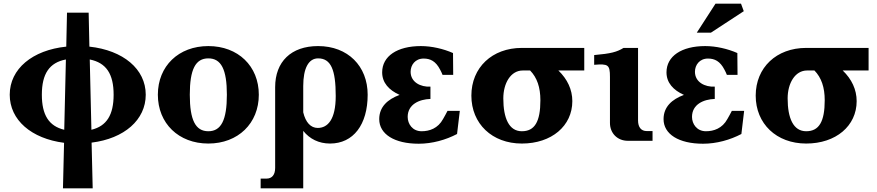

<svg xmlns="http://www.w3.org/2000/svg" viewBox="-20 -767 4776 1046"><path d="M345 -698 341 -513C157 -494 33 -392 33 -251C33 -113 151 -12 329 11L323 259H485L479 10C657 -12 774 -114 774 -251C774 -391 651 -493 467 -513L463 -698ZM208 -251C208 -365 249 -426 339 -443L330 -60C246 -80 208 -141 208 -251ZM469 -443C559 -425 599 -364 599 -251C599 -141 561 -80 478 -60Z M1115 -52C1045 -52 1014 -113 1014 -251C1014 -389 1045 -449 1115 -449C1185 -449 1216 -389 1216 -251C1216 -113 1185 -52 1115 -52ZM840 -251C840 -95 953 15 1115 15C1277 15 1390 -95 1390 -251C1390 -407 1277 -516 1115 -516C953 -516 840 -407 840 -251Z M1479 -292V148C1479 185 1462 206 1432 206H1400V259H1632V-54C1667 -10 1717 15 1778 15C1905 15 1983 -88 1983 -251C1983 -407 1875 -516 1713 -516C1566 -516 1479 -431 1479 -292ZM1632 -155V-298C1632 -395 1661 -449 1713 -449C1783 -449 1809 -387 1809 -244C1809 -115 1765 -70 1711 -70C1673 -70 1645 -100 1632 -155Z M2046 -118C2046 -36 2129 16 2261 16C2335 16 2409 -5 2470 -37L2485 -163H2418C2410 -148 2403 -134 2394 -119C2366 -67 2319 -52 2277 -52C2227 -52 2201 -92 2201 -130C2201 -198 2263 -226 2325 -228V-295C2272 -292 2217 -319 2217 -376C2217 -413 2242 -448 2288 -448C2324 -448 2354 -434 2378 -387C2383 -379 2387 -368 2391 -359H2449L2448 -478C2396 -501 2332 -516 2273 -516C2144 -516 2062 -461 2062 -373C2062 -316 2099 -276 2157 -250C2092 -226 2046 -185 2046 -118Z M2823 -52C2753 -52 2722 -123 2722 -231C2722 -313 2762 -383 2828 -383H2868C2906 -344 2924 -291 2924 -221C2924 -104 2893 -52 2823 -52ZM2548 -246C2548 -93 2661 15 2823 15C2985 15 3098 -81 3098 -216C3098 -279 3071 -336 3022 -383H3163V-506H2823C2661 -506 2548 -399 2548 -246Z M3456 -111V-506H3377C3341 -484 3309 -475 3217 -467V-414C3293 -420 3303 -415 3303 -348V-97C3303 -41 3344 0 3400 0H3535V-53H3503C3473 -53 3456 -74 3456 -111Z M3595 -118C3595 -36 3678 16 3810 16C3884 16 3958 -5 4019 -37L4034 -163H3967C3959 -148 3952 -134 3943 -119C3915 -67 3868 -52 3826 -52C3776 -52 3750 -92 3750 -130C3750 -198 3812 -226 3874 -228V-295C3821 -292 3766 -319 3766 -376C3766 -413 3791 -448 3837 -448C3873 -448 3903 -434 3927 -387C3932 -379 3936 -368 3940 -359H3998L3997 -478C3945 -501 3881 -516 3822 -516C3693 -516 3611 -461 3611 -373C3611 -316 3648 -276 3706 -250C3641 -226 3595 -185 3595 -118ZM3776 -589H3853L4032 -706L4017 -747H3878Z M4372 -52C4302 -52 4271 -123 4271 -231C4271 -313 4311 -383 4377 -383H4417C4455 -344 4473 -291 4473 -221C4473 -104 4442 -52 4372 -52ZM4097 -246C4097 -93 4210 15 4372 15C4534 15 4647 -81 4647 -216C4647 -279 4620 -336 4571 -383H4712V-506H4372C4210 -506 4097 -399 4097 -246Z"/></svg>

Font: LT Superior Serif ExtraBold
Style: Regular
Weight: 800
Designer: Daniel Lyons
Foundry: LyonsType
Version: Version 2.120;FEAKit 1.0